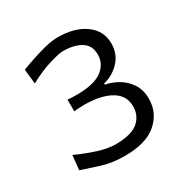

<svg xmlns="http://www.w3.org/2000/svg" viewBox="-123 -904 674 699"><g transform="rotate(-30 214.0 -554.5)"><path d="M207 -306.6Q153.8 -306.6 109.9 -320.8Q65.9 -335 36.6 -344.7L43 -405.3Q84 -386.7 125.2 -373.3Q166.5 -359.9 201.2 -359.9Q267.6 -360.8 295.4 -385.3Q323.2 -409.7 323.2 -448.2Q323.2 -493.7 283.7 -517.3Q244.1 -541 174.3 -542Q163.1 -542 151.4 -541.3Q139.6 -540.5 128.4 -539.6V-588.9Q139.6 -587.4 150.4 -587.2Q161.1 -586.9 171.9 -586.9Q241.7 -587.9 273.9 -612.5Q306.2 -637.2 306.2 -675.8Q306.2 -713.9 278.1 -731.7Q250 -749.5 202.6 -750Q184.6 -750 143.6 -737.5Q102.5 -725.1 54.7 -699.2L48.3 -760.7Q68.4 -768.6 97.2 -778.3Q126 -788.1 156.2 -795.7Q186.5 -803.2 210.9 -803.2Q281.2 -803.2 325.2 -771.5Q369.1 -739.7 369.1 -686Q369.1 -641.6 340.3 -611.6Q311.5 -581.5 273.4 -573.2V-567.9Q299.3 -563.5 325.4 -548.6Q351.6 -533.7 369.1 -507.6Q386.7 -481.4 386.7 -442.9Q386.7 -384.8 342 -345.7Q297.4 -306.6 207 -306.6Z"/></g></svg>

Font: Pinar-DS3-FD Regular
Style: Regular
Weight: 400
Designer: Amin Abedi
Version: Version 3.000